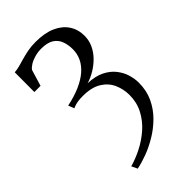

<svg xmlns="http://www.w3.org/2000/svg" viewBox="-242 -633 943 943"><g transform="rotate(-45 229.0 -161.5)"><path d="M122 236 107.5 205.5Q147.5 194.5 190 173Q232.5 151.5 268.8 119.8Q305 88 327.2 45.8Q349.5 3.5 349.5 -48.5Q349.5 -88.5 333.5 -125Q317.5 -161.5 281 -184.2Q244.5 -207 183.5 -207Q166 -207 154 -205.5Q142 -204 132 -201.2Q122 -198.5 111.5 -193.5L99.5 -224.5Q152.5 -235.5 192.2 -253Q232 -270.5 258.5 -293.5Q285 -316.5 298.2 -344.2Q311.5 -372 311.5 -403.5Q311.5 -434.5 302.2 -460Q293 -485.5 269.5 -500.8Q246 -516 203 -516Q180 -516 158 -509.8Q136 -503.5 120.2 -493.8Q104.5 -484 97.5 -473.5L72 -389H29L29.5 -525.5Q48 -527 67 -532.2Q86 -537.5 107.2 -543.5Q128.5 -549.5 152.8 -554.2Q177 -559 207 -559Q270 -559 312.5 -540Q355 -521 377 -487.5Q399 -454 399 -410Q399 -378 386 -350Q373 -322 350.8 -299.2Q328.5 -276.5 301 -259.8Q273.5 -243 244.5 -234.5Q296.5 -232.5 331 -215.2Q365.5 -198 386.2 -171.5Q407 -145 415.8 -115.2Q424.5 -85.5 424.5 -59Q424.5 -4 403.8 40.2Q383 84.5 349 118.2Q315 152 274.5 176.2Q234 200.5 194 215.2Q154 230 122 236Z"/></g></svg>

Font: Merriweather 48pt Light
Style: Regular
Weight: 300
Version: Version 2.100